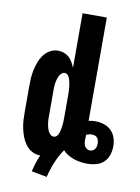

<svg xmlns="http://www.w3.org/2000/svg" viewBox="-92 -797 705 968"><g transform="rotate(10 260.0 -313.0)"><path d="M216 109 137 94Q142 72 149 50.5Q156 29 165 8Q164 8 164 8Q164 8 163 8Q141 8 121.5 -3Q102 -14 89 -32Q76 -50 68.5 -70.5Q61 -91 56.5 -112.5Q52 -134 51 -156Q50 -178 50 -200V-320Q50 -342 51 -364Q52 -386 56.5 -407.5Q61 -429 68.5 -449.5Q76 -470 89 -488Q102 -506 121.5 -517Q141 -528 163 -528Q178 -528 193 -522.5Q208 -517 219 -507Q230 -497 237.5 -483.5Q245 -470 251 -456V-735H375V-206Q383 -208 392 -209Q401 -210 410 -210Q432 -210 453.5 -203Q475 -196 490.5 -181Q506 -166 513 -144.5Q520 -123 520 -101Q520 -79 513 -57Q506 -35 489.5 -19.5Q473 -4 451 2Q429 8 407 8Q389 8 371.5 5.5Q354 3 337.5 -2.5Q321 -8 305.5 -17Q290 -26 279 -39Q256 -5 240.5 32.5Q225 70 216 109ZM215 -97Q219 -97 222.5 -98.5Q226 -100 229 -102Q231 -104 232.5 -106Q234 -108 236 -110Q241 -120 244 -131.5Q247 -143 248.5 -154.5Q250 -166 250.5 -177.5Q251 -189 251 -200V-320Q251 -330 250.5 -339.5Q250 -349 249 -359Q248 -369 246 -378.5Q244 -388 241 -397.5Q238 -407 231.5 -415Q225 -423 215 -423Q205 -423 197.5 -415.5Q190 -408 186 -399Q182 -390 179.5 -380Q177 -370 175.5 -360Q174 -350 174 -340Q174 -330 174 -320V-200Q174 -190 174 -180Q174 -170 175.5 -160Q177 -150 179.5 -140Q182 -130 186 -121Q190 -112 197.5 -104.5Q205 -97 215 -97ZM407 -60Q414 -60 421 -63.5Q428 -67 432.5 -73Q437 -79 438.5 -86.5Q440 -94 440 -101Q440 -109 438 -116.5Q436 -124 431.5 -130Q427 -136 419.5 -138.5Q412 -141 404 -141Q396 -141 389 -139.5Q382 -138 375 -135V-133Q375 -127 374.5 -121Q374 -115 374 -109Q374 -101 375 -92.5Q376 -84 380 -77Q384 -70 391.5 -65Q399 -60 407 -60Z"/></g></svg>

Font: Iosevka SS04 Extrabold
Style: Regular
Weight: 800
Monospace: yes
Designer: Belleve Invis
Foundry: Belleve Invis
Version: Version 19.0.0; ttfautohint (v1.8.4)